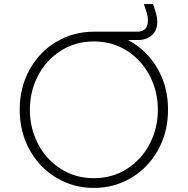

<svg xmlns="http://www.w3.org/2000/svg" viewBox="-20 -913 924 945"><path d="M77 -373Q77 -483 126 -571Q175 -659 258.5 -708Q342 -757 442 -757H655Q708 -757 708 -812Q708 -831 703 -848Q698 -865 688 -893H733Q743 -866 748.5 -846Q754 -826 754 -806Q754 -763 727.5 -739.5Q701 -716 658 -716H610Q700 -669 753.5 -578.5Q807 -488 807 -373Q807 -263 758 -175Q709 -87 625.5 -37.5Q542 12 442 12Q342 12 258.5 -37.5Q175 -87 126 -175Q77 -263 77 -373ZM442 -36Q533 -36 605 -82Q677 -128 717 -205Q757 -282 757 -373Q757 -463 717 -540Q677 -617 605.5 -663Q534 -709 442 -709Q351 -709 279 -663Q207 -617 167 -540Q127 -463 127 -373Q127 -282 167 -205Q207 -128 279 -82Q351 -36 442 -36Z"/></svg>

Font: Eudoxus Sans ExtraLight
Style: Regular
Weight: 200
Designer: Stijn de Vries
Foundry: tokotype
Version: Version 2.005